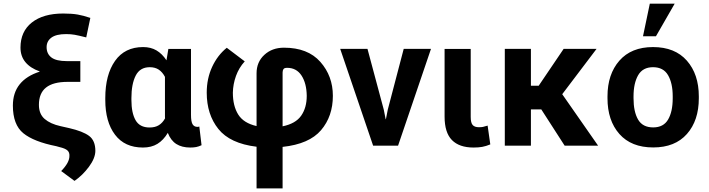

<svg xmlns="http://www.w3.org/2000/svg" viewBox="-20 -795 3868 1048"><path d="M450.7 -590.8Q407.7 -601.6 387.5 -605.2Q367.2 -608.9 340.8 -608.9Q286.6 -608.9 260.5 -589.6Q234.4 -570.3 234.4 -537.6Q234.4 -501.5 260.5 -481.4Q286.6 -461.4 344.7 -461.4H418.5V-348.1H348.6Q270 -348.1 231.2 -317.1Q192.4 -286.1 192.4 -222.7Q192.4 -172.9 223.6 -145.8Q254.9 -118.7 310.5 -106.4L357.9 -95.7Q432.1 -78.6 466.3 -53.2Q500.5 -27.8 500.5 28.8Q500 68.8 465.3 115.5Q430.7 162.1 386.7 192.4L314 138.7Q337.9 113.8 348.6 93.5Q359.4 73.2 358.9 55.2Q359.9 36.6 347.9 25.9Q335.9 15.1 304.7 7.8L287.1 2.9Q164.1 -21.5 107.2 -67.9Q50.3 -114.3 50.3 -218.8Q50.3 -288.6 87.4 -334.7Q124.5 -380.9 196.3 -403.8V-405.3Q145.5 -423.3 118.7 -455.8Q91.8 -488.3 91.8 -535.2Q91.8 -623 153.8 -672.1Q215.8 -721.2 325.2 -721.2Q372.1 -721.2 404.1 -715.6Q436 -710 473.1 -697.3Z M1022.5 -527.8V-168.5Q1022.5 -131.3 1031 -116.9Q1039.6 -102.5 1057.6 -102.5Q1060.5 -102.5 1063 -103Q1065.4 -103.5 1067.9 -104.5L1080.1 -2.4Q1064.5 4.9 1050.8 7.6Q1037.1 10.3 1018.6 10.3Q972.7 10.3 942.4 -9Q912.1 -28.3 896 -69.8Q872.1 -29.8 839.4 -9.8Q806.6 10.3 760.3 10.3Q660.6 10.3 607.7 -59.8Q554.7 -129.9 554.7 -249.5V-259.8Q554.7 -387.2 607.9 -462.6Q661.1 -538.1 761.2 -538.1Q803.2 -538.1 834.2 -519.8Q865.2 -501.5 888.7 -465.8L898.9 -527.8ZM697.3 -249.5Q697.3 -178.7 720 -138.9Q742.7 -99.1 796.4 -99.1Q826.7 -99.1 846.9 -111.6Q867.2 -124 880.9 -148.9Q880.4 -152.8 880.4 -157Q880.4 -161.1 880.4 -168.5V-375.5Q866.7 -401.4 846.7 -414.8Q826.7 -428.2 797.4 -428.2Q744.1 -428.2 720.7 -382.3Q697.3 -336.4 697.3 -259.8Z M1380.4 5.9Q1235.4 -11.7 1171.9 -91.1Q1108.4 -170.4 1108.4 -289.1Q1108.4 -366.2 1137.9 -429.9Q1167.5 -493.7 1217.8 -534.2L1315.9 -460Q1284.2 -425.3 1268.1 -380.6Q1252 -335.9 1251 -289.1Q1251 -216.8 1280.3 -169.9Q1309.6 -123 1380.4 -106.9V-395Q1380.4 -456.5 1422.9 -495.6Q1465.3 -534.7 1529.8 -534.7Q1660.2 -534.7 1728.5 -457.3Q1796.9 -379.9 1796.9 -272Q1796.9 -160.2 1732.4 -84.5Q1668 -8.8 1522.5 6.8V233.4H1380.4ZM1522.5 -105.5Q1593.8 -120.1 1624 -163.6Q1654.3 -207 1654.3 -272Q1653.3 -340.8 1625.7 -382.8Q1598.1 -424.8 1547.4 -424.8Q1531.7 -424.8 1527.1 -417.5Q1522.5 -410.2 1522.5 -398.9Z M2074.7 -196.8 2085 -144.5H2086.4L2096.7 -196.8L2183.6 -528.3H2332.5L2152.8 0H2016.6L1836.9 -528.3H1985.8Z M2549.3 -527.8V-156.7Q2549.3 -124.5 2560.1 -112.5Q2570.8 -100.6 2593.8 -100.6Q2607.9 -100.6 2616 -102.3Q2624 -104 2641.6 -109.4L2656.2 -6.8Q2632.8 2.9 2612.5 6.6Q2592.3 10.3 2564.9 10.3Q2486.8 10.3 2446.8 -30.5Q2406.7 -71.3 2406.7 -158.7V-527.8Z M2934.6 -197.8H2877.9V0H2735.4V-528.3H2877.9V-327.1H2920.4L3056.6 -528.3H3236.3L3048.8 -280.8L3244.6 0H3062Z M3295.9 -269Q3295.9 -389.6 3360.8 -463.9Q3425.8 -538.1 3544.4 -538.1Q3664.1 -538.1 3729.2 -463.9Q3794.4 -389.6 3794.4 -269V-258.8Q3794.4 -137.2 3729.5 -63.7Q3664.6 9.8 3545.4 9.8Q3425.8 9.8 3360.8 -63.7Q3295.9 -137.2 3295.9 -258.8ZM3438 -258.8Q3438 -185.1 3462.9 -142.3Q3487.8 -99.6 3545.4 -99.6Q3601.6 -99.6 3626.7 -142.6Q3651.9 -185.5 3651.9 -258.8V-269Q3651.9 -340.8 3626.5 -384.5Q3601.1 -428.2 3544.4 -428.2Q3488.3 -428.2 3463.1 -384.3Q3438 -340.3 3438 -269ZM3526.9 -774.9H3662.6L3560.5 -597.2H3489.7Z"/></svg>

Font: Roboto Web
Style: Bold
Weight: 700
Designer: Google
Version: Version 1.200310; 2013